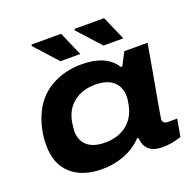

<svg xmlns="http://www.w3.org/2000/svg" viewBox="-129 -857 1012 1002"><g transform="rotate(-20 377.0 -356.5)"><path d="M499 -591.8 384.8 -717.8 387.2 -725.1H550.8L608.9 -591.8ZM259.8 -591.8 146 -717.8 147.9 -725.1H312L370.1 -591.8ZM273.9 12.2Q165.5 12.2 102.8 -43.5Q40 -99.1 40 -204.1Q40 -286.6 69.8 -358.9Q105.5 -447.8 181.9 -493.4Q258.3 -539.1 356.9 -539.1Q493.7 -539.1 545.9 -456.1H554.2L590.8 -526.9H720.2L698.2 -401.9Q649.9 -133.8 649.9 -127.9Q649.9 -102.1 678.2 -102.1H730L712.9 -5.9Q660.2 12.2 608.9 12.2Q542 12.2 518.1 -28.8Q505.9 -52.2 505.9 -76.2H497.1Q455.6 -32.2 397 -10Q338.4 12.2 273.9 12.2ZM334 -112.8Q408.7 -112.8 456.8 -151.6Q504.9 -190.4 517.1 -259.8Q522 -283.7 522 -300.8Q522 -355 487.3 -385Q452.6 -415 388.2 -415Q314.9 -415 267.1 -376.7Q219.2 -338.4 208 -271Q203.1 -238.8 203.1 -223.1Q203.1 -170.9 237.1 -141.8Q271 -112.8 334 -112.8Z"/></g></svg>

Font: Archivo Expanded
Style: Bold Italic
Weight: 700
Width: 7
Italic angle: -10°
Designer: Hector Gatti
Foundry: Omnibus-Type
Version: Version 2.001